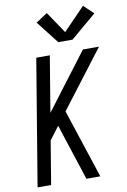

<svg xmlns="http://www.w3.org/2000/svg" viewBox="-104 -1043 727 1103"><g transform="rotate(-10 259.0 -491.0)"><path d="M23 0 145 -735H224L170 -409L417 -735H511L257 -402L389 0H308L201 -328L144 -253L102 0ZM285 -801 182 -933 249 -977 334 -851 461 -982 518 -928 368 -801Z"/></g></svg>

Font: Iosevka SS04
Style: Italic
Weight: 400
Italic angle: -9°
Monospace: yes
Designer: Belleve Invis
Foundry: Belleve Invis
Version: Version 19.0.0; ttfautohint (v1.8.4)